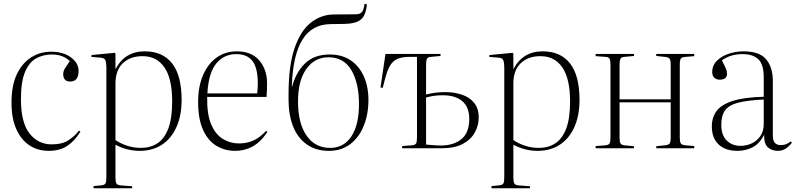

<svg xmlns="http://www.w3.org/2000/svg" viewBox="-20 -800 4293 1036"><path d="M242 14Q185 14 140 -15Q95 -44 68.5 -102Q42 -160 42 -247Q42 -338 70.5 -398.5Q99 -459 147.5 -490Q196 -521 255 -521Q321 -521 362.5 -490.5Q404 -460 404 -418Q404 -387 392 -373.5Q380 -360 360 -360Q338 -360 329.5 -371.5Q321 -383 321 -399Q321 -416 331 -432Q341 -448 357 -471Q338 -488 314.5 -497Q291 -506 259 -506Q213 -506 175 -485Q137 -464 115 -411.5Q93 -359 93 -265Q93 -138 139.5 -79.5Q186 -21 259 -21Q317 -21 352 -45Q387 -69 406 -95L414 -90Q386 -43 345.5 -14.5Q305 14 242 14Z M485 216V204L528 200Q544 198 549 190Q554 182 554 156V-427Q554 -465 548 -476.5Q542 -488 521 -489L473 -493L474 -503L599 -515L603 -511V-428H604Q654 -523 761 -523Q858 -523 909 -457.5Q960 -392 960 -261Q960 -176 932 -114Q904 -52 853.5 -19Q803 14 734 14Q700 14 668 6Q636 -2 603 -19V157Q603 179 607.5 188.5Q612 198 628 200L693 205V216ZM741 -2Q791 -2 829 -26.5Q867 -51 888 -106Q909 -161 909 -253Q909 -375 867.5 -436Q826 -497 749 -497Q683 -497 643 -459Q603 -421 603 -349V-44Q668 -2 741 -2Z M1249 14Q1193 14 1147.5 -13.5Q1102 -41 1075.5 -99.5Q1049 -158 1049 -250Q1049 -333 1075.5 -394.5Q1102 -456 1149 -489.5Q1196 -523 1258 -523Q1337 -523 1379 -474Q1421 -425 1421 -350Q1421 -335 1420.5 -315.5Q1420 -296 1418 -277H1098Q1096 -184 1119.5 -129Q1143 -74 1183 -50Q1223 -26 1269 -26Q1311 -26 1346.5 -41.5Q1382 -57 1416 -94L1423 -88Q1385 -32 1342 -9Q1299 14 1249 14ZM1099 -296H1368Q1371 -328 1371 -350Q1371 -433 1342.5 -470.5Q1314 -508 1255 -508Q1188 -508 1146.5 -457Q1105 -406 1099 -296Z M1755 14Q1684 14 1635 -21Q1586 -56 1561.5 -118Q1537 -180 1537 -262V-292Q1537 -446 1569.5 -540.5Q1602 -635 1658 -678.5Q1714 -722 1783 -722Q1821 -722 1854 -722.5Q1887 -723 1901 -723Q1933 -723 1941 -751Q1943 -756 1944.5 -764.5Q1946 -773 1947 -780L1960 -776Q1955 -730 1939.5 -708Q1924 -686 1894 -678Q1887 -676 1875 -674Q1863 -672 1838.5 -671Q1814 -670 1767 -670Q1664 -670 1612.5 -587Q1561 -504 1555 -343V-328Q1575 -408 1625 -457Q1675 -506 1759 -506Q1824 -506 1870.5 -475.5Q1917 -445 1942.5 -389.5Q1968 -334 1968 -260Q1968 -183 1942.5 -120.5Q1917 -58 1869.5 -22Q1822 14 1755 14ZM1761 -2Q1835 -2 1876 -64Q1917 -126 1917 -238Q1917 -352 1876 -421.5Q1835 -491 1752 -491Q1678 -491 1633 -428Q1588 -365 1588 -253Q1588 -135 1634 -68.5Q1680 -2 1761 -2Z M2150 0V-12L2204 -16Q2220 -18 2225 -26Q2230 -34 2230 -60V-493H2189Q2130 -493 2103 -468.5Q2076 -444 2060 -383L2045 -326L2033 -328L2060 -509H2357V-498L2304 -493Q2289 -492 2284 -483Q2279 -474 2279 -450V-290Q2329 -303 2383 -303Q2432 -303 2473 -289Q2514 -275 2538.5 -245Q2563 -215 2563 -166Q2563 -123 2542 -85Q2521 -47 2477 -23.5Q2433 0 2363 0ZM2360 -15Q2428 -15 2470 -49.5Q2512 -84 2512 -159Q2512 -223 2474 -254.5Q2436 -286 2369 -286Q2340 -286 2319 -282.5Q2298 -279 2279 -274V-20Q2302 -18 2320 -16.5Q2338 -15 2360 -15Z M2632 216V204L2675 200Q2691 198 2696 190Q2701 182 2701 156V-427Q2701 -465 2695 -476.5Q2689 -488 2668 -489L2620 -493L2621 -503L2746 -515L2750 -511V-428H2751Q2801 -523 2908 -523Q3005 -523 3056 -457.5Q3107 -392 3107 -261Q3107 -176 3079 -114Q3051 -52 3000.5 -19Q2950 14 2881 14Q2847 14 2815 6Q2783 -2 2750 -19V157Q2750 179 2754.5 188.5Q2759 198 2775 200L2840 205V216ZM2888 -2Q2938 -2 2976 -26.5Q3014 -51 3035 -106Q3056 -161 3056 -253Q3056 -375 3014.5 -436Q2973 -497 2896 -497Q2830 -497 2790 -459Q2750 -421 2750 -349V-44Q2815 -2 2888 -2Z M3194 0V-12L3248 -16Q3264 -18 3269 -26Q3274 -34 3274 -60V-449Q3274 -475 3269 -483.5Q3264 -492 3248 -493L3194 -497V-509H3401V-498L3348 -493Q3333 -492 3328 -483Q3323 -474 3323 -450V-264H3599V-451Q3599 -474 3593.5 -482.5Q3588 -491 3568 -493L3521 -498V-509H3726V-497L3678 -493Q3659 -492 3653.5 -483.5Q3648 -475 3648 -452V-57Q3648 -35 3653.5 -26.5Q3659 -18 3678 -16L3726 -12V0H3521V-11L3568 -16Q3588 -18 3593.5 -26.5Q3599 -35 3599 -58V-248H3323V-59Q3323 -35 3328 -26.5Q3333 -18 3348 -16L3401 -11V0Z M3959 14Q3895 14 3858 -20Q3821 -54 3821 -118Q3821 -167 3847 -201.5Q3873 -236 3934 -255.5Q3995 -275 4101 -278V-383Q4101 -453 4071.5 -480.5Q4042 -508 3988 -508Q3952 -508 3924 -499Q3896 -490 3875 -474Q3892 -442 3897.5 -428.5Q3903 -415 3903 -403Q3903 -370 3863 -370Q3846 -370 3834.5 -380.5Q3823 -391 3823 -410Q3823 -448 3849 -473Q3875 -498 3913.5 -510.5Q3952 -523 3991 -523Q4079 -523 4114.5 -479.5Q4150 -436 4150 -365V-69Q4150 -41 4161 -29Q4172 -17 4193 -17Q4210 -17 4223.5 -23Q4237 -29 4247 -37L4253 -30Q4238 -10 4219.5 2Q4201 14 4177 14Q4145 14 4123.5 -5Q4102 -24 4103 -73Q4078 -24 4040.5 -5Q4003 14 3959 14ZM3976 -13Q4007 -13 4035.5 -26Q4064 -39 4082.5 -65.5Q4101 -92 4101 -131V-263Q4016 -259 3965.5 -246.5Q3915 -234 3893.5 -206Q3872 -178 3872 -126Q3872 -71 3901 -42Q3930 -13 3976 -13Z"/></svg>

Font: Display Extralight
Style: Regular
Weight: 200
Designer: Latin by Veronika Burian and Jose Scaglione. Greek by Irene Vlachou. Cyrillic by Vera Evstafieva.
Foundry: TypeTogether
Version: Version 3.002